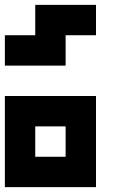

<svg xmlns="http://www.w3.org/2000/svg" viewBox="-20 -645 540 790"><path d="M375 -625V-500H250V-375H0V-500H125V-625ZM375 -250V125H0V-250ZM125 -125V0H250V-125Z"/></svg>

Font: Bytesized
Style: Regular
Weight: 400
Monospace: yes
Designer: baltdev
Version: Version 1.000